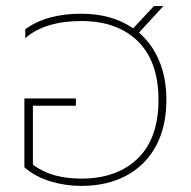

<svg xmlns="http://www.w3.org/2000/svg" viewBox="-20 -595 626 630"><path d="M60 -46V-272H229V-248H88V-54Q124 -29 162.5 -19Q201 -9 247 -9Q364 -9 432 -75Q500 -141 500 -267Q500 -393 432.5 -459.5Q365 -526 247 -526Q128 -526 63 -470V-499Q132 -550 247 -550Q347 -550 417 -502L485 -575H516L436 -488Q479 -451 502.5 -395Q526 -339 526 -267Q526 -179 491.5 -115.5Q457 -52 394 -18.5Q331 15 247 15Q194 15 145 0Q96 -15 60 -46Z"/></svg>

Font: Prompt Thin
Style: Regular
Weight: 250
Designer: Katatrad Team
Foundry: CadsonDemak
Version: Version 1.001